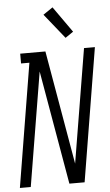

<svg xmlns="http://www.w3.org/2000/svg" viewBox="-63 -1014 607 1055"><g transform="rotate(-5 240.5 -486.5)"><path d="M3 0 115 -681H69V-735H208L317 -107L421 -735H481L360 0H276L167 -628L63 0ZM325 -800 215 -937 268 -973 369 -830Z"/></g></svg>

Font: Iosevka QP Light
Style: Italic
Weight: 300
Italic angle: -9°
Designer: Belleve Invis
Foundry: Belleve Invis
Version: Version 20.0.0; ttfautohint (v1.8.4)